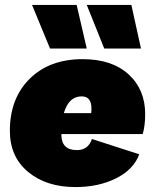

<svg xmlns="http://www.w3.org/2000/svg" viewBox="-20 -750 628 779"><path d="M332 -553H183L110 -730H291ZM552 -553H403L332 -730H513ZM559 -206H229V-204Q229 -141 292 -141Q338 -141 353 -186L545 -124Q522 -62 451 -26.5Q380 9 286 9Q168 9 94 -52.5Q20 -114 20 -219Q20 -351 100.5 -430.5Q181 -510 315 -510Q434 -510 501.5 -448.5Q569 -387 569 -287Q569 -240 559 -206ZM311 -359Q259 -359 239 -291H350Q351 -298 351 -310Q351 -359 311 -359Z"/></svg>

Font: Elaine Sans Black
Style: Italic
Weight: 900
Italic angle: -13°
Designer: Wei Huang
Foundry: Wei Huang
Version: Version 2.001;December 24, 2019;FontCreator 12.0.0.2547 64-b